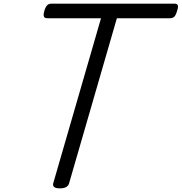

<svg xmlns="http://www.w3.org/2000/svg" viewBox="-20 -1018 996 1053"><path d="M308 15Q265 15 272 -13L534 -918H240Q225 -918 221 -927Q217 -936 223 -958Q230 -981 239 -989.5Q248 -998 263 -998H936Q951 -998 955 -989.5Q959 -981 951 -958Q945 -936 936.5 -927Q928 -918 913 -918H621L359 -13Q355 1 342.5 8Q330 15 308 15Z"/></svg>

Font: Playwrite AU NSW
Style: Regular
Weight: 400
Designer: Veronika Burian, José Scaglione
Foundry: TypeTogether
Version: Version 1.002